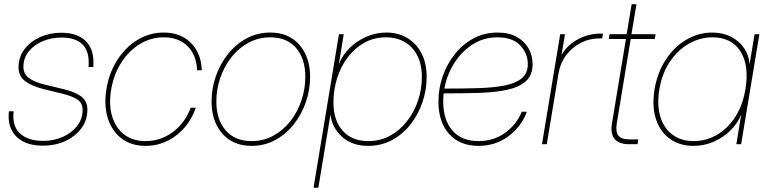

<svg xmlns="http://www.w3.org/2000/svg" viewBox="-20 -676 3602 900"><path d="M182.1 6.8Q104 6.8 62.3 -30.5Q20.5 -67.9 20.5 -129.9Q20.5 -142.1 22 -154.3H43.9Q35.6 -86.4 73.5 -51Q111.3 -15.6 182.1 -15.6Q232.4 -15.6 274.4 -34.4Q316.4 -53.2 341.8 -85.9Q367.2 -118.7 367.2 -160.6Q367.2 -193.8 342 -210Q316.9 -226.1 270.5 -237.3L184.6 -258.3Q127.9 -272.5 97.4 -295.9Q66.9 -319.3 66.9 -360.4Q66.9 -408.7 94.5 -445.1Q122.1 -481.4 167.5 -502Q212.9 -522.5 266.6 -522.5Q339.8 -522.5 378.9 -486.6Q418 -450.7 418 -384.3Q418 -378.9 418 -373.3Q418 -367.7 417 -361.8H395Q406.7 -500 267.6 -500Q221.7 -500 180.9 -483.2Q140.1 -466.3 115 -435.3Q89.8 -404.3 89.8 -362.3Q89.8 -329.1 115.7 -310.1Q141.6 -291 190.4 -279.3L277.3 -258.3Q331.1 -245.6 360.4 -224.1Q389.6 -202.6 389.6 -162.1Q389.6 -112.3 361.1 -74.2Q332.5 -36.1 285.4 -14.6Q238.3 6.8 182.1 6.8Z M662.6 7.8Q595.7 7.8 550 -26.9Q504.4 -61.5 485.4 -121.8Q466.3 -182.1 479 -259.3Q491.7 -335.9 530.3 -395.5Q568.8 -455.1 625 -489.3Q681.2 -523.4 747.6 -523.4Q827.1 -523.4 875.2 -474.6Q923.3 -425.8 925.8 -346.7H903.8Q900.9 -418.5 859.1 -459.7Q817.4 -501 747.6 -501Q687 -501 635.5 -469.5Q584 -438 548.6 -382.8Q513.2 -327.6 501 -255.9Q489.3 -185.1 505.6 -130.6Q522 -76.2 562.3 -45.4Q602.5 -14.6 662.6 -14.6Q732.4 -14.6 789.3 -56.4Q846.2 -98.1 874 -170.9H897.9Q869.6 -89.8 805.7 -41Q741.7 7.8 662.6 7.8Z M1159.2 7.8Q1072.3 7.8 1022 -49.8Q971.7 -107.4 971.7 -200.2Q971.7 -261.2 991.7 -318.8Q1011.7 -376.5 1048.6 -422.6Q1085.4 -468.8 1136 -496.1Q1186.5 -523.4 1247.1 -523.4Q1333.5 -523.4 1383.5 -465.8Q1433.6 -408.2 1433.6 -315.9Q1433.6 -254.9 1413.6 -197Q1393.6 -139.2 1356.9 -93Q1320.3 -46.9 1270 -19.5Q1219.7 7.8 1159.2 7.8ZM1159.2 -14.6Q1214.8 -14.6 1261 -39.8Q1307.1 -64.9 1340.8 -107.7Q1374.5 -150.4 1392.8 -204.3Q1411.1 -258.3 1411.1 -315.9Q1411.1 -400.9 1368.2 -450.9Q1325.2 -501 1247.1 -501Q1191.4 -501 1145 -475.8Q1098.6 -450.7 1064.9 -408Q1031.2 -365.2 1012.7 -311.3Q994.1 -257.3 994.1 -200.2Q994.1 -115.2 1037.8 -64.9Q1081.5 -14.6 1159.2 -14.6Z M1449.7 204.1 1568.8 -515.6H1591.3L1568.4 -376H1568.8Q1585.4 -418 1619.1 -451.2Q1652.8 -484.4 1697.5 -503.9Q1742.2 -523.4 1790.5 -523.4Q1846.7 -523.4 1889.4 -497.8Q1932.1 -472.2 1956.1 -425.5Q1980 -378.9 1980 -315.4Q1980 -254.4 1960.2 -196.5Q1940.4 -138.7 1904.1 -92.5Q1867.7 -46.4 1817.4 -19.3Q1767.1 7.8 1705.6 7.8Q1631.3 7.8 1584.2 -34.2Q1537.1 -76.2 1529.3 -137.2H1528.8L1472.2 204.1ZM1706.1 -14.6Q1762.2 -14.6 1808.3 -39.8Q1854.5 -64.9 1887.9 -107.9Q1921.4 -150.9 1939.5 -204.6Q1957.5 -258.3 1957.5 -314.9Q1957.5 -402.3 1911.1 -451.7Q1864.7 -501 1790 -501Q1732.4 -501 1686.8 -475.1Q1641.1 -449.2 1608.9 -405.8Q1576.7 -362.3 1559.8 -307.9Q1543 -253.4 1543 -196.3Q1543 -111.3 1586.4 -63Q1629.9 -14.6 1706.1 -14.6Z M2222.7 7.8Q2135.7 7.8 2085.4 -47.9Q2035.2 -103.5 2035.2 -200.2Q2035.2 -261.2 2055.2 -318.8Q2075.2 -376.5 2112.1 -422.6Q2148.9 -468.8 2199.7 -496.1Q2250.5 -523.4 2312 -523.4Q2366.7 -523.4 2403.3 -502.4Q2439.9 -481.4 2458.3 -447.8Q2476.6 -414.1 2476.6 -375.5Q2476.6 -324.2 2445.6 -295.9Q2414.6 -267.6 2358.9 -255.4Q2303.2 -243.2 2228 -240.7Q2152.8 -238.3 2064.9 -238.3Q2062 -238.3 2059.6 -238.3Q2057.6 -219.2 2057.6 -200.2Q2057.6 -113.8 2100.8 -64.2Q2144 -14.6 2222.7 -14.6Q2293 -14.6 2346.7 -52.7Q2400.4 -90.8 2425.8 -152.3H2449.7Q2424.3 -83 2363.8 -37.6Q2303.2 7.8 2222.7 7.8ZM2063 -260.7Q2151.9 -260.7 2223.9 -262.9Q2295.9 -265.1 2347.4 -275.6Q2398.9 -286.1 2426.5 -309.6Q2454.1 -333 2454.1 -375.5Q2454.1 -425.3 2418.7 -463.1Q2383.3 -501 2312 -501Q2247.1 -501 2195.1 -467.5Q2143.1 -434.1 2108.9 -379.4Q2074.7 -324.7 2063 -260.7Z M2520.5 0 2606 -515.6H2628.4L2612.3 -419.4H2612.8Q2639.6 -465.3 2689.2 -491.9Q2738.8 -518.6 2794.9 -518.6H2806.6L2802.7 -496.1H2791Q2743.2 -496.1 2702.1 -474.9Q2661.1 -453.6 2633.5 -416.7Q2606 -379.9 2598.1 -332L2543 0Z M3053.2 -515.6 3049.3 -493.2H2936.5L2871.1 -97.7Q2864.7 -57.1 2879.2 -39.8Q2893.6 -22.5 2934.1 -22.5H2972.2L2968.3 0H2930.2Q2833 0 2848.6 -97.7L2914.1 -493.2H2833.5L2837.4 -515.6H2917.5L2940.9 -656.2H2963.4L2939.9 -515.6Z M3231 7.8Q3166.5 7.8 3120.6 -24.9Q3074.7 -57.6 3054.9 -117.4Q3035.2 -177.2 3048.3 -257.8Q3062 -337.9 3101.8 -397.7Q3141.6 -457.5 3198.2 -490.5Q3254.9 -523.4 3318.8 -523.4Q3368.2 -523.4 3406.5 -503.7Q3444.8 -483.9 3467.8 -450.7Q3490.7 -417.5 3493.2 -376H3493.7L3517.1 -515.6H3539.6L3454.1 0H3431.6L3454.1 -136.7H3453.6Q3436.5 -96.2 3402.6 -63.2Q3368.7 -30.3 3324.5 -11.2Q3280.3 7.8 3231 7.8ZM3231 -14.6Q3290.5 -14.6 3341.3 -44.4Q3392.1 -74.2 3427 -128.7Q3461.9 -183.1 3474.1 -257.8Q3492.7 -370.1 3450.7 -435.5Q3408.7 -501 3319.3 -501Q3261.7 -501 3209.5 -471.4Q3157.2 -441.9 3120.4 -387.2Q3083.5 -332.5 3070.8 -257.8Q3058.6 -183.1 3075.4 -128.7Q3092.3 -74.2 3132.8 -44.4Q3173.3 -14.6 3231 -14.6Z"/></svg>

Font: Inter Display Thin
Style: Italic
Weight: 100
Italic angle: -9.39999°
Designer: Rasmus Andersson
Foundry: rsms
Version: Version 4.000;git-a52131595